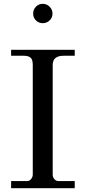

<svg xmlns="http://www.w3.org/2000/svg" viewBox="-20 -982 447 1002"><path d="M38 -37H122Q134 -37 142.5 -48Q151 -59 151 -70V-643Q151 -672 139 -681.5Q127 -691 105 -691H38V-722H370V-691H312Q255 -691 255 -643V-70Q255 -58 263.5 -47.5Q272 -37 286 -37H370V0H38ZM167.5 -875.5Q153 -890 153 -911Q153 -932 167.5 -947Q182 -962 203 -962Q224 -962 239 -947Q254 -932 254 -911Q254 -890 239 -875.5Q224 -861 203 -861Q182 -861 167.5 -875.5Z"/></svg>

Font: Academico
Style: Regular
Weight: 400
Foundry: Steinberg Media Technologies GmbH
Version: Version 0.902